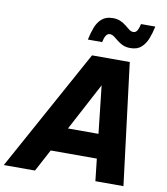

<svg xmlns="http://www.w3.org/2000/svg" viewBox="-142 -1067 1003 1152"><g transform="rotate(10 359.0 -491.0)"><path d="M585 -823Q558 -823 538.5 -832Q519 -841 504 -853.5Q489 -866 476.5 -875Q464 -884 450 -884Q424 -884 413 -829H326Q334 -868 347 -903Q360 -938 385 -960Q410 -982 452 -982Q479 -982 499 -973Q519 -964 533.5 -952Q548 -940 560.5 -930.5Q573 -921 586 -921Q601 -921 609.5 -935Q618 -949 624 -976H711Q703 -937 689.5 -902Q676 -867 651.5 -845Q627 -823 585 -823ZM-40 0 367 -740H597L689 0H518L503 -135H222L150 0ZM301 -283H487L455 -573Z"/></g></svg>

Font: Be Vietnam Pro ExtraBold
Style: Italic
Weight: 800
Italic angle: -12°
Designer: Lam Bao, Tony Le, Vietanh Nguyen
Foundry: Yellow Type Foundry
Version: Version 1.002; ttfautohint (v1.8.3)